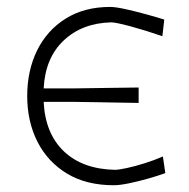

<svg xmlns="http://www.w3.org/2000/svg" viewBox="-20 -525 545 554"><path d="M308.5 9.5Q229 9.5 173.2 -24.2Q117.5 -58 88 -116.2Q58.5 -174.5 58.5 -248Q58.5 -321.5 87.2 -379.8Q116 -438 169.8 -471.5Q223.5 -505 298 -505Q313.5 -505 342.8 -498.5Q372 -492 402.8 -483.5Q433.5 -475 454 -468.5L448.5 -420.5Q401 -437 357.5 -448.8Q314 -460.5 301 -460.5Q217 -458.5 163.8 -408.2Q110.5 -358 106 -270H198.5Q259.5 -271 302 -271.5Q344.5 -272 380 -272.5V-228Q347.5 -228.5 320.2 -229Q293 -229.5 264.2 -230Q235.5 -230.5 198.5 -231H106Q110.5 -139.5 164.5 -88.2Q218.5 -37 311.5 -35Q322 -35 345.5 -40Q369 -45 397 -53.8Q425 -62.5 450 -73.5L457 -25.5Q435 -17.5 406.8 -9.5Q378.5 -1.5 351.8 4Q325 9.5 308.5 9.5Z"/></svg>

Font: Commissioner Loud ExtraLight
Style: Regular
Weight: 200
Designer: Kostas Bartsokas
Foundry: Kostas Bartsokas
Version: Version 1.000; ttfautohint (v1.8.3)